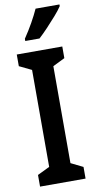

<svg xmlns="http://www.w3.org/2000/svg" viewBox="-102 -979 507 1022"><g transform="rotate(-10 151.5 -468.5)"><path d="M274 0H28V-63L94 -95V-619L28 -651V-714H274V-651L209 -619V-95L274 -63ZM298 -928Q285 -908 261 -880.5Q237 -853 210.5 -825Q184 -797 162 -777H85V-789Q112 -829 133 -866.5Q154 -904 169 -937H298Z"/></g></svg>

Font: Noto Sans Telugu ExtraCondensed SemiBold
Style: Regular
Weight: 600
Width: 2
Designer: Jelle Bosma - Monotype Design Team
Foundry: Monotype Imaging Inc.
Version: Version 2.005; ttfautohint (v1.8.4.7-5d5b)